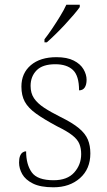

<svg xmlns="http://www.w3.org/2000/svg" viewBox="-20 -786 455 816"><path d="M207 10Q152 10 120 -6Q88 -22 74.5 -46Q61 -70 61 -95Q61 -112 65 -122.5Q69 -133 76 -138Q83 -143 91 -143Q91 -87 115 -53.5Q139 -20 208 -20Q266 -20 295.5 -53Q325 -86 325 -131Q325 -155 317.5 -174Q310 -193 288 -210.5Q266 -228 223 -249Q167 -279 133.5 -303Q100 -327 85.5 -353.5Q71 -380 71 -418Q71 -475 111 -509Q151 -543 220 -543Q265 -543 293.5 -528.5Q322 -514 335 -491.5Q348 -469 348 -447Q348 -426 340 -414Q332 -402 316 -402Q316 -464 290 -488.5Q264 -513 215 -513Q161 -513 135.5 -487Q110 -461 110 -421Q110 -390 124.5 -368.5Q139 -347 167 -328.5Q195 -310 237 -289Q288 -264 315.5 -241Q343 -218 353.5 -192.5Q364 -167 364 -134Q364 -68 320 -29Q276 10 207 10ZM169 -619Q184 -638 201.5 -664Q219 -690 235.5 -717Q252 -744 262 -766H319V-756Q310 -743 293 -723Q276 -703 255.5 -681Q235 -659 215 -639.5Q195 -620 179 -606H169Z"/></svg>

Font: Noto Serif Hentaigana ExtraLight
Style: Regular
Weight: 200
Designer: Kazuhiro Yamada
Foundry: nipponia
Version: Version 1.000